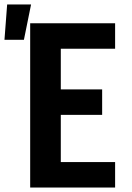

<svg xmlns="http://www.w3.org/2000/svg" viewBox="-71 -839 591 859"><path d="M64 0V-735H444V-621H201V-439H386V-325H201V-114H444V0ZM-51 -661 -39 -819H68L36 -661Z"/></svg>

Font: Iosevka Curly Heavy
Style: Regular
Weight: 900
Monospace: yes
Designer: Belleve Invis
Foundry: Belleve Invis
Version: Version 22.1.2; ttfautohint (v1.8.4)